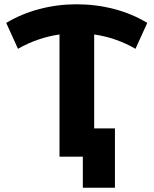

<svg xmlns="http://www.w3.org/2000/svg" viewBox="-20 -732 718 897"><path d="M613 -504Q523 -556 420 -571V0H258V-571Q155 -556 64 -504L9 -625Q81 -668 165 -690Q249 -712 338 -712Q428 -712 512.5 -690Q597 -668 668 -625ZM517 -132V145H367V0H258V-132Z"/></svg>

Font: Montserrat Alternates
Style: Bold
Weight: 700
Designer: Julieta Ulanovsky
Foundry: Julieta Ulanovsky
Version: Version 7.200